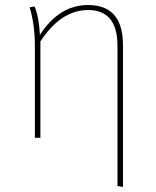

<svg xmlns="http://www.w3.org/2000/svg" viewBox="-20 -549 623 765"><path d="M331 -529Q470 -529 470 -369V196L448 192V-367Q448 -509 331 -509Q223 -509 141 -384V0H119V-363Q119 -452 98 -520L118 -523Q136 -478 139 -410Q216 -529 331 -529Z"/></svg>

Font: FiraGO Thin
Style: Regular
Weight: 100
Designer: bBox Type
Foundry: bBox Type GmbH
Version: Version 1.001;PS 001.001;hotconv 1.0.88;makeotf.lib2.5.64775